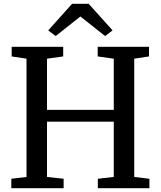

<svg xmlns="http://www.w3.org/2000/svg" viewBox="-20 -989 845 1009"><path d="M119.3 -59.1V-680.6L41.4 -692.4V-743H312.1V-692.4L227 -680.6V-411.6H577.9V-680.5L493.4 -692.4V-743H763.1V-692.4L685.4 -680.6V-59.1L765.2 -49.6V0H494.1V-49.6L577.9 -59.2V-349.5H227V-59.1L314.4 -49.6V0H39.5V-49.6ZM272.6 -799.6 233.4 -829.2 358.9 -969.2H445.9L571.5 -829.4L532.3 -799.6L402.4 -902.4Z"/></svg>

Font: Merriweather Light
Style: Regular
Weight: 300
Version: Version 2.100